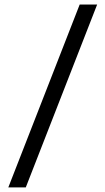

<svg xmlns="http://www.w3.org/2000/svg" viewBox="-20 -690 456 830"><path d="M16 120 324.5 -670.5H400L91.5 120Z"/></svg>

Font: Anek Bangla
Style: Regular
Weight: 400
Designer: Sulekha Rajkumar (Bangla), Yesha Goshar (Latin)
Foundry: Ek Type
Version: Version 1.003